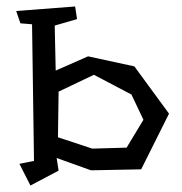

<svg xmlns="http://www.w3.org/2000/svg" viewBox="-20 -530 562 593"><path d="M386 -238 270 -299 161 -247 159 -106 265 -71 371 -74 423 -160ZM416 -7 261 -4 155 -42 161 -3 74 43 40 -24 85 -33 79 -455 43 -458 30 -496 212 -510 218 -471 149 -451 152 -312 252 -356 395 -325 502 -179Z"/></svg>

Font: Underdog
Style: Regular
Weight: 400
Designer: Sergey Steblina
Foundry: Sergey Steblina, Jovanny Lemonad
Version: Version 1.001; ttfautohint (v0.9)